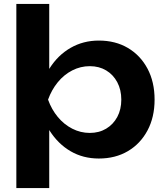

<svg xmlns="http://www.w3.org/2000/svg" viewBox="-20 -790 840 975"><path d="M63 -770H230V-388L223 -366V-229L230 -188V165H63ZM172 -284Q189 -375 231.5 -442.5Q274 -510 338.5 -547Q403 -584 482 -584Q566 -584 629.5 -546.5Q693 -509 729 -441.5Q765 -374 765 -284Q765 -195 729 -127.5Q693 -60 629.5 -22.5Q566 15 482 15Q402 15 338.5 -22Q275 -59 232 -126.5Q189 -194 172 -284ZM596 -284Q596 -334 575.5 -372.5Q555 -411 519 -432.5Q483 -454 436 -454Q389 -454 347 -432.5Q305 -411 273.5 -372.5Q242 -334 224 -284Q242 -234 273.5 -196Q305 -158 347 -136.5Q389 -115 436 -115Q483 -115 519 -136.5Q555 -158 575.5 -196Q596 -234 596 -284Z"/></svg>

Font: Unbounded Medium
Style: Regular
Weight: 500
Designer: Luke Prowse, Jean-Baptiste Morizot, Fátima Lázaro, Florian Runge
Foundry: NaN
Version: Version 1.700